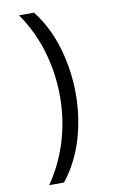

<svg xmlns="http://www.w3.org/2000/svg" viewBox="-100 -845 620 1032"><g transform="rotate(-10 209.5 -328.5)"><path d="M82 135Q150 37 186 -80.5Q222 -198 222 -325Q222 -453 186.5 -572Q151 -691 81 -792H163Q237 -696 272.5 -574Q308 -452 308 -324Q308 -196 272.5 -77.5Q237 41 163 135Z"/></g></svg>

Font: oriya25
Style: Book
Weight: 400
Designer: Jelle Bosma - Monotype Design Team
Foundry: Monotype Imaging Inc.
Version: Version 2.003